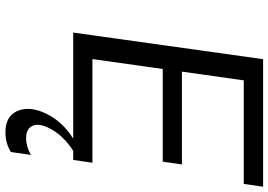

<svg xmlns="http://www.w3.org/2000/svg" viewBox="-161 -579 990 708"><g transform="rotate(90 334.0 -225.0)"><path d="M569.8 0H536.1Q478 37.6 452.6 88.4Q429.7 133.8 448.7 157.7Q460.9 173.8 489.7 173.8Q504.4 173.8 519.8 169.4Q535.2 165 543 160.2L551.3 155.8L540.5 230Q507.8 250 467.8 250Q407.7 250 388.9 205.1Q370.1 160.2 398.9 100.1Q427.7 40 491.2 0H100.1L198.2 -700.2H668.5L658.2 -628.9H276.4L244.1 -400.9H586.4L576.2 -330.1H234.4L197.8 -70.8H580.1Z"/></g></svg>

Font: Fivo Sans
Style: Italic
Weight: 400
Designer: Alexander Slobzheninov
Foundry: Alexander Slobzheninov
Version: 1.0